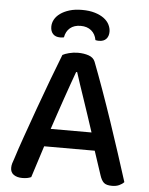

<svg xmlns="http://www.w3.org/2000/svg" viewBox="-57 -867 715 923"><g transform="rotate(5 301.0 -406.0)"><path d="M421 -152H177L128 1Q119 5 109 7Q99 9 85 9Q60 9 44 -2Q28 -13 28 -35Q28 -46 31 -56.5Q34 -67 39 -80Q52 -122 75.5 -188.5Q99 -255 125.5 -329Q152 -403 179 -474.5Q206 -546 226 -597Q236 -603 257 -608.5Q278 -614 300 -614Q329 -614 352 -606Q375 -598 383 -578Q405 -521 431 -448.5Q457 -376 483 -299Q509 -222 533 -148Q557 -74 576 -14Q567 -4 552.5 2.5Q538 9 518 9Q491 9 479 -1.5Q467 -12 459 -37ZM299 -521Q289 -494 277 -460Q265 -426 252 -388.5Q239 -351 226 -312.5Q213 -274 201 -238H398Q385 -278 371.5 -318.5Q358 -359 345.5 -396Q333 -433 322 -465.5Q311 -498 304 -521ZM302 -744Q270 -744 250.5 -727.5Q231 -711 226 -682Q221 -681 217 -680.5Q213 -680 208 -680Q185 -680 173 -693Q161 -706 161 -728Q161 -746 170 -762.5Q179 -779 197 -792Q215 -805 241 -813Q267 -821 302 -821Q337 -821 363.5 -813Q390 -805 407.5 -792Q425 -779 433.5 -762Q442 -745 442 -728Q442 -706 430 -693Q418 -680 395 -680Q390 -680 386 -680.5Q382 -681 378 -682Q373 -711 353 -727.5Q333 -744 302 -744Z"/></g></svg>

Font: Baloo Bhai 2 Medium
Style: Regular
Weight: 500
Designer: Supriya Tembe, Noopur Datye and Ek Type
Foundry: Ek Type
Version: Version 1.640;PS 1.000;hotconv 16.6.51;makeotf.lib2.5.65220;